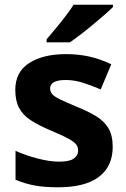

<svg xmlns="http://www.w3.org/2000/svg" viewBox="-20 -786 537 816"><path d="M459 -162Q459 -79 400.5 -34.5Q342 10 226 10Q169 10 128 2.5Q87 -5 46 -22V-145Q90 -125 141 -112Q192 -99 231 -99Q275 -99 293.5 -112Q312 -125 312 -146Q312 -160 304.5 -171Q297 -182 272 -196Q247 -210 194 -232Q143 -254 110 -275.5Q77 -297 61 -327.5Q45 -358 45 -404Q45 -480 104 -518Q163 -556 261 -556Q312 -556 358 -546Q404 -536 453 -513L408 -406Q368 -423 332 -434.5Q296 -446 259 -446Q226 -446 209.5 -437Q193 -428 193 -410Q193 -397 201.5 -386.5Q210 -376 234.5 -364Q259 -352 307 -332Q354 -313 388 -292.5Q422 -272 440.5 -241.5Q459 -211 459 -162ZM460 -756Q446 -742 423 -722Q400 -702 373.5 -680Q347 -658 321.5 -638.5Q296 -619 277 -606H178V-619Q194 -638 215.5 -663.5Q237 -689 258 -716.5Q279 -744 293 -766H460Z"/></svg>

Font: Noto Sans Adlam Unjoined
Style: Regular
Weight: 400
Designer: Mark Jamra, Neil Patel
Foundry: JamraPatel LLC
Version: Version 3.001